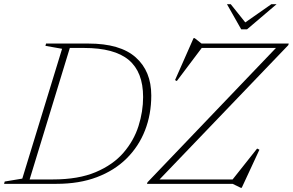

<svg xmlns="http://www.w3.org/2000/svg" viewBox="-46 -878 1400 917"><path d="M250.5 -645 171 -659 174 -670H376Q528 -670 602.2 -604Q676.5 -538 676.5 -422Q676.5 -332 646.5 -255.2Q616.5 -178.5 558.5 -121Q500.5 -63.5 416.5 -31.8Q332.5 0 224 0H-26.5L-23.5 -11L60.5 -25ZM207 -21Q328.5 -21 411.2 -56Q494 -91 543.8 -148.8Q593.5 -206.5 615.5 -276Q637.5 -345.5 637.5 -414.5Q637.5 -534 569 -591.5Q500.5 -649 355 -649H287.5L95.5 -21ZM1333 -670 1331 -662.5 716 -21H1065L1182 -168.5L1193 -163L1108.5 19H1104L1065 0H656L658.5 -7.5L1272 -649H917.5L798.5 -491L790 -495.5L878.5 -696H883.5L916.5 -670ZM1275 -858 1134 -738H1106L1038 -858H1056L1125.5 -771L1250 -858Z"/></svg>

Font: Newsreader Text ExtraLight
Style: Italic
Weight: 275
Italic angle: -17°
Designer: Hugues Gentile
Foundry: Production Type
Version: Version 1.001